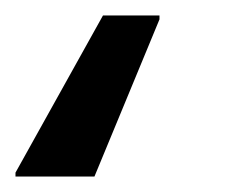

<svg xmlns="http://www.w3.org/2000/svg" viewBox="-94 -38 296 248"><path d="M-74 185V190H28L112 -13V-18H39Z"/></svg>

Font: Saira UNSAM Medium Italic
Style: Regular
Weight: 500
Italic angle: -12°
Designer: Hector Gatti with collaboration of the Omnibus-Type team
Foundry: Omnibus-Type
Version: Version 0.072;PS 000.072;hotconv 1.0.88;makeotf.lib2.5.64775